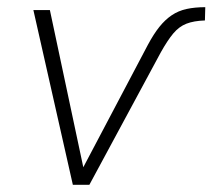

<svg xmlns="http://www.w3.org/2000/svg" viewBox="-20 -515 592 535"><path d="M183 0 73 -487H119L217 -26H200L392 -390Q408 -420 424 -440Q440 -460 458.5 -472.5Q477 -485 500 -490Q523 -495 552 -495L551 -458Q520 -457 499.5 -449Q479 -441 463 -422Q447 -403 428 -369L229 0Z"/></svg>

Font: Nunito Sans 10pt SemiCondensed ExtraLight
Style: Italic
Weight: 250
Width: 4
Italic angle: -9°
Designer: Vernon Adams
Foundry: Vernon Adams
Version: Version 3.101;gftools[0.9.27]